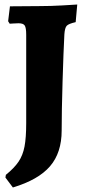

<svg xmlns="http://www.w3.org/2000/svg" viewBox="-20 -672 375 850"><path d="M4 114 6 102Q43 72 62 44Q81 16 88.5 -23Q96 -62 96 -127V-518Q96 -549 89.5 -559Q83 -569 62 -569Q50 -569 38.5 -568Q27 -567 23 -567L16 -578L24 -644L155 -645Q205 -645 256 -648Q307 -651 322 -652L315 -574Q284 -567 275.5 -558Q267 -549 265 -520Q261 -445 257 -312Q253 -179 253 -94Q253 4 201.5 64Q150 124 37 158Z"/></svg>

Font: Alegreya SC ExtraBold
Style: Regular
Weight: 800
Designer: Juan Pablo del Peral
Foundry: Huerta Tipografica
Version: Version 2.007; ttfautohint (v1.6)